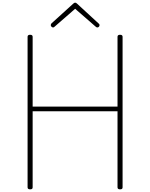

<svg xmlns="http://www.w3.org/2000/svg" viewBox="-20 -1407 1127 1441"><path d="M206 14Q187 14 187 -1V-1131Q187 -1139 192 -1142.5Q197 -1146 206 -1146Q225 -1146 225 -1131V-607H862V-1131Q862 -1139 867 -1142.5Q872 -1146 881 -1146Q900 -1146 900 -1131V-1Q900 6 896 10Q892 14 881 14Q862 14 862 -1V-572H225V-1Q225 6 221 10Q217 14 206 14ZM378 -1201Q372 -1201 366.5 -1206.5Q361 -1212 361 -1219Q361 -1222 362.5 -1225Q364 -1228 366 -1231L528 -1378Q533 -1383 536.5 -1385Q540 -1387 544 -1387Q548 -1387 551.5 -1385Q555 -1383 560 -1378L722 -1229Q725 -1227 726 -1224Q727 -1221 727 -1218Q727 -1211 722 -1206Q717 -1201 711 -1201Q707 -1201 704 -1202.5Q701 -1204 698 -1207L544 -1341L390 -1207Q387 -1204 384.5 -1202.5Q382 -1201 378 -1201Z"/></svg>

Font: Playwrite BR Thin
Style: Regular
Weight: 250
Version: Version 1.003